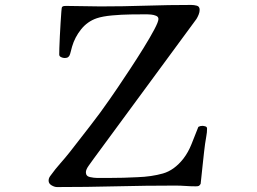

<svg xmlns="http://www.w3.org/2000/svg" viewBox="-20 -757 1040 778"><path d="M819 -236Q819 -220 816 -205Q813 -190 811 -174Q810 -167 807 -142Q804 -117 801 -87Q798 -57 795.5 -35Q793 -13 793 -12Q789 -5 785 -3.5Q781 -2 773 -2Q752 -2 731.5 -3.5Q711 -5 690 -5Q570 -5 450.5 -2Q331 1 211 1Q201 1 189 -6Q177 -13 177 -25Q177 -32 179.5 -37Q182 -42 186 -47Q204 -72 224 -94.5Q244 -117 263 -141Q304 -194 345 -246.5Q386 -299 424 -354Q434 -368 457 -402Q480 -436 508 -478.5Q536 -521 562 -563Q588 -605 605 -637Q622 -669 622 -680Q622 -689 612.5 -693Q603 -697 592 -698Q581 -699 575 -699Q549 -699 510.5 -698.5Q472 -698 434 -694.5Q396 -691 372 -683Q334 -670 308.5 -638Q283 -606 272 -568Q270 -562 267 -549Q264 -536 261 -531Q257 -525 252.5 -523.5Q248 -522 241 -522Q235 -522 227.5 -525.5Q220 -529 220 -536Q220 -542 220.5 -562.5Q221 -583 222.5 -610.5Q224 -638 225.5 -664Q227 -690 228.5 -708.5Q230 -727 231 -728Q234 -732 239 -732.5Q244 -733 248 -733Q283 -733 318 -732Q353 -731 387 -731Q479 -731 571 -734Q663 -737 755 -737Q766 -737 777.5 -734Q789 -731 789 -717Q789 -708 785 -698Q781 -688 776 -680L359 -113Q352 -103 340 -86.5Q328 -70 328 -59Q328 -43 344.5 -39.5Q361 -36 373 -36H424Q480 -36 537 -39Q594 -41 640 -54Q686 -67 723 -114Q743 -140 756 -173Q769 -206 781 -236Q782 -238 782.5 -240Q783 -242 784 -243Q791 -247 800 -247Q805 -247 812 -245Q819 -243 819 -236Z"/></svg>

Font: Kaisei Opti Medium
Style: Regular
Weight: 500
Designer: Font-Kai, 金井和夫
Foundry: KAZUO KANAI
Version: Version 5.003